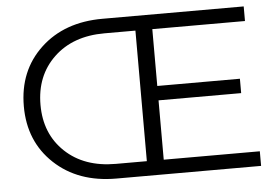

<svg xmlns="http://www.w3.org/2000/svg" viewBox="-50 -769 1221 838"><g transform="rotate(-5 560.5 -350.0)"><path d="M640 -64H1061V0H427Q260 0 156 -97.5Q52 -195 52 -349Q52 -505 156 -602.5Q260 -700 427 -700H1046V-636H640V-387H1002V-324H640ZM430 -64H566V-636H430Q292 -636 208.5 -556.5Q125 -477 125 -349Q125 -222 208.5 -143Q292 -64 430 -64Z"/></g></svg>

Font: mBank
Style: Regular
Weight: 400
Designer: Julieta Ulanovsky
Foundry: Julieta Ulanovsky
Version: Version 7.200;PS 007.200;hotconv 1.0.88;makeotf.lib2.5.64775